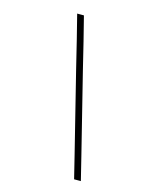

<svg xmlns="http://www.w3.org/2000/svg" viewBox="-109 -782 657 851"><g transform="rotate(15 219.0 -356.5)"><path d="M315 0Q301.5 -55 288.5 -107.5Q275.5 -160 258.5 -228L197 -475Q179 -548 166 -602Q152.5 -655.5 138 -713H169Q183.5 -655.5 197 -602Q210 -548 228 -475L289.5 -228Q306.5 -160 319.5 -107.5Q332.5 -55 346 0Z"/></g></svg>

Font: Heraclito Thin
Style: Italic
Weight: 100
Italic angle: -12°
Designer: Kostas Bartsokas (font) & Cristiano Sobral (main changes)
Foundry: Kostas Bartsokas (font) & Cristiano Sobral (main changes)
Version: Version 1.00;July 8, 2020;FontCreator 13.0.0.2655 64-bit